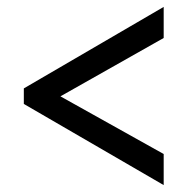

<svg xmlns="http://www.w3.org/2000/svg" viewBox="-20 -636 543 556"><path d="M49 -335 454 -100V-190L155 -357L454 -526V-616L49 -380Z"/></svg>

Font: Noto Serif Sinhala Condensed Black
Style: Regular
Weight: 900
Width: 3
Designer: Jelle Bosma - Monotype Design Team
Foundry: Monotype Imaging Inc.
Version: Version 2.007